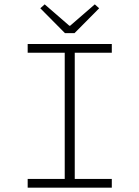

<svg xmlns="http://www.w3.org/2000/svg" viewBox="-20 -861 640 881"><path d="M107 0V-40H277V-619H107V-659H493V-619H323V-40H493V0ZM278 -709 165 -823 185 -841 298 -743H302L415 -841L435 -823L322 -709Z"/></svg>

Font: Source Code Pro ExtraLight Light
Style: Regular
Weight: 300
Monospace: yes
Version: Version 1.018;hotconv 1.0.116;makeotfexe 2.5.65601